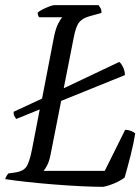

<svg xmlns="http://www.w3.org/2000/svg" viewBox="-28 -724 544 744"><path d="M35 -263Q30 -269 27 -275.5Q24 -282 25 -291L135 -342L181 -580Q188 -615 198 -633.5Q208 -652 213 -657H124Q118 -664 118 -675Q124 -681 137 -687.5Q150 -694 163 -699Q176 -704 182 -704H354Q357 -700 361.5 -692.5Q366 -685 365 -674L319 -661Q293 -654 279.5 -638.5Q266 -623 257 -575L219 -382L434 -484Q442 -478 449 -463.5Q456 -449 456 -433L209 -333L168 -125Q163 -100 155.5 -85Q148 -70 141 -62H378L457 -221Q469 -221 480 -216.5Q491 -212 496 -207Q490 -169 478.5 -123.5Q467 -78 455 -36Q445 -28 429 -20Q413 -12 396.5 -6.5Q380 -1 371 0Q336 0 285 -2.5Q234 -5 178 -9.5Q122 -14 72.5 -19.5Q23 -25 -8 -30Q-2 -46 5 -52L33 -56Q61 -60 73.5 -77Q86 -94 96 -145L126 -300Z"/></svg>

Font: Texturina Extralight
Style: Italic
Weight: 200
Italic angle: -11°
Designer: Guillermo Torres Carreño
Foundry: Omnibus-Type
Version: Version 1.002; ttfautohint (v1.8.3)